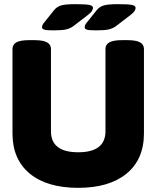

<svg xmlns="http://www.w3.org/2000/svg" viewBox="-20 -895 752 923"><path d="M356 8Q206 8 123 -60.5Q40 -129 40 -254V-660Q40 -681 59 -691.5Q78 -702 120 -702H145Q187 -702 206 -691.5Q225 -681 225 -660V-264Q225 -163 356 -163Q487 -163 487 -264V-660Q487 -681 506 -691.5Q525 -702 567 -702H592Q634 -702 653 -691.5Q672 -681 672 -660V-254Q672 -129 588.5 -60.5Q505 8 356 8ZM237 -749Q201 -749 191.5 -753Q182 -757 182 -763Q182 -767 184 -773.5Q186 -780 195 -790L239 -845Q252 -862 272.5 -868.5Q293 -875 341 -875Q389 -875 408 -871.5Q427 -868 427 -857Q427 -851 422 -842.5Q417 -834 400 -821L332 -769Q317 -758 297.5 -753.5Q278 -749 237 -749ZM442 -749Q406 -749 396.5 -753Q387 -757 387 -763Q387 -767 389 -773.5Q391 -780 400 -790L444 -845Q457 -862 477.5 -868.5Q498 -875 546 -875Q594 -875 613 -871.5Q632 -868 632 -857Q632 -851 627 -842.5Q622 -834 605 -821L537 -769Q522 -758 502.5 -753.5Q483 -749 442 -749Z"/></svg>

Font: Asap Black
Style: Regular
Weight: 900
Designer: Pablo Cosgaya
Foundry: Omnibus-Type
Version: Version 3.001; ttfautohint (v1.8.4.7-5d5b)